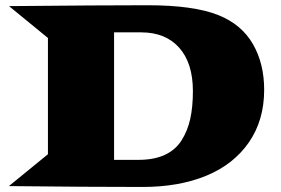

<svg xmlns="http://www.w3.org/2000/svg" viewBox="-20 -724 1092 747"><path d="M14.6 0 166.5 -124V-576.2L15.1 -700.2Q366.2 -703.6 554.2 -703.6Q733.9 -703.6 830.1 -665Q919.9 -628.9 963.9 -552.7Q1007.8 -476.6 1007.8 -374.5Q1007.8 -256.3 948.5 -170.4Q889.2 -84.5 783 -40.5Q676.8 3.4 534.7 3.4Q319.8 3.4 14.6 0ZM423.8 -102.1H519.5Q578.6 -102.1 620.4 -121.1Q662.1 -140.1 685.8 -177Q709.5 -213.9 720 -260.7Q730.5 -307.6 730.5 -369.6Q730.5 -478.5 677.2 -538.3Q624 -598.1 529.3 -598.1H423.8Z"/></svg>

Font: Goblin
Style: Regular
Weight: 400
Designer: Riccardo De Franceschi
Foundry: Sorkin Type Co.
Version: Version 1.001